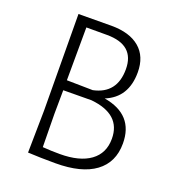

<svg xmlns="http://www.w3.org/2000/svg" viewBox="-120 -734 756 832"><g transform="rotate(20 258.0 -318.5)"><path d="M253 -640Q337 -640 383 -601Q429 -562 429 -489Q429 -373 333 -334Q474 -310 474 -177Q474 -90 411 -43.5Q348 3 228 3Q158 3 101 0L104 -194L101 -639ZM248 -596H153L152 -352L272 -350Q376 -372 376 -484Q376 -596 248 -596ZM151 -197 153 -44Q192 -41 232 -41Q323 -41 372.5 -77Q422 -113 422 -180Q422 -293 282 -307L152 -306Z"/></g></svg>

Font: Alegreya Sans SC Light
Style: Regular
Weight: 300
Designer: Juan Pablo del Peral
Foundry: Huerta Tipografica
Version: Version 2.007